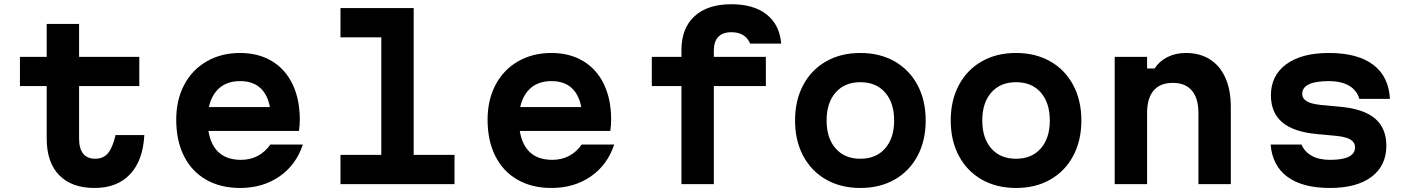

<svg xmlns="http://www.w3.org/2000/svg" viewBox="-20 -887 6790 925"><path d="M361 -613.1H651.1V-472.3H361V-219.7Q361 -171.8 380.4 -147Q399.9 -122.2 438.7 -122.2Q477.8 -122.2 500.2 -148.9Q522.6 -175.6 536.6 -236.3H675.4Q668.8 -113.3 606.5 -47.4Q544.2 18.6 436 18.6Q325 18.6 265 -43.2Q205 -105 205 -219.7V-472.3H76.1V-613.1H205V-771.8H361Z M1333.7 -371.2 1285.5 -310.3Q1285.5 -400.7 1247.8 -448.5Q1210.1 -496.3 1136.7 -496.3Q1061.9 -496.3 1021.1 -446.7Q980.3 -397.1 980.3 -310.3Q980.3 -216.4 1020.8 -166.6Q1061.2 -116.9 1140.7 -116.9Q1185.8 -116.9 1221.8 -136Q1257.7 -155.1 1282.5 -190.6H1439Q1406.8 -92.7 1326.4 -37Q1246 18.6 1136.7 18.6Q1042.8 18.6 973.2 -21.2Q903.6 -61 866.3 -135.1Q829 -209.3 829 -310.3Q829 -405.9 867.6 -478.7Q906.2 -551.5 976.2 -591.6Q1046.1 -631.8 1136.7 -631.8Q1223.9 -631.8 1289 -593.1Q1354.1 -554.5 1389.2 -481.9Q1424.3 -409.2 1424.3 -310.9Q1424.3 -283.5 1420.3 -256.1H954.7V-371.2Z M1973 -848V-140.8H2169.7V0H1620.3V-140.8H1817V-707.2H1620.3V-848Z M2833.7 -371.2 2785.5 -310.3Q2785.5 -400.7 2747.8 -448.5Q2710.1 -496.3 2636.7 -496.3Q2561.9 -496.3 2521.1 -446.7Q2480.3 -397.1 2480.3 -310.3Q2480.3 -216.4 2520.8 -166.6Q2561.2 -116.9 2640.7 -116.9Q2685.8 -116.9 2721.8 -136Q2757.7 -155.1 2782.5 -190.6H2939Q2906.8 -92.7 2826.4 -37Q2746 18.6 2636.7 18.6Q2542.8 18.6 2473.2 -21.2Q2403.6 -61 2366.3 -135.1Q2329 -209.3 2329 -310.3Q2329 -405.9 2367.6 -478.7Q2406.2 -551.5 2476.2 -591.6Q2546.1 -631.8 2636.7 -631.8Q2723.9 -631.8 2789 -593.1Q2854.1 -554.5 2889.2 -481.9Q2924.3 -409.2 2924.3 -310.9Q2924.3 -283.5 2920.3 -256.1H2454.7V-371.2Z M3263 0V-472.3H3120.3V-613.1H3263V-646.2Q3263 -751.1 3325.9 -808.8Q3388.8 -866.6 3503.3 -866.6Q3611.4 -866.6 3673.8 -817Q3736.2 -767.4 3743.5 -676.9H3594.2Q3581.8 -705 3559.4 -718.4Q3537 -731.8 3503.3 -731.8Q3461.8 -731.8 3440.4 -709.3Q3419 -686.9 3419 -642.7V-613.1H3669.7V-472.3H3419V0Z M3810.3 -306.6Q3810.3 -403.4 3849.6 -477.1Q3888.9 -550.8 3959.9 -591.3Q4030.9 -631.8 4124.9 -631.8Q4218.9 -631.8 4290 -591.3Q4361.1 -550.8 4400.4 -477.1Q4439.7 -403.4 4439.7 -306.6Q4439.7 -209.7 4400.4 -136Q4361.1 -62.3 4290.1 -21.9Q4219.1 18.6 4125.1 18.6Q4031.1 18.6 3960 -21.9Q3888.9 -62.3 3849.6 -136Q3810.3 -209.7 3810.3 -306.6ZM4287.7 -306.6Q4287.7 -391.8 4244.2 -441.4Q4200.7 -491 4125.1 -491Q4049.5 -491 4005.9 -441.4Q3962.3 -391.8 3962.3 -306.6Q3962.3 -221.3 4005.8 -171.8Q4049.3 -122.2 4124.9 -122.2Q4200.5 -122.2 4244.1 -171.8Q4287.7 -221.3 4287.7 -306.6Z M4560.3 -306.6Q4560.3 -403.4 4599.6 -477.1Q4638.9 -550.8 4709.9 -591.3Q4780.9 -631.8 4874.9 -631.8Q4968.9 -631.8 5040 -591.3Q5111.1 -550.8 5150.4 -477.1Q5189.7 -403.4 5189.7 -306.6Q5189.7 -209.7 5150.4 -136Q5111.1 -62.3 5040.1 -21.9Q4969.1 18.6 4875.1 18.6Q4781.1 18.6 4710 -21.9Q4638.9 -62.3 4599.6 -136Q4560.3 -209.7 4560.3 -306.6ZM5037.7 -306.6Q5037.7 -391.8 4994.2 -441.4Q4950.7 -491 4875.1 -491Q4799.5 -491 4755.9 -441.4Q4712.3 -391.8 4712.3 -306.6Q4712.3 -221.3 4755.8 -171.8Q4799.3 -122.2 4874.9 -122.2Q4950.5 -122.2 4994.1 -171.8Q5037.7 -221.3 5037.7 -306.6Z M5350.3 -613.1H5506.3V-557.3H5542.9Q5565.2 -592.5 5604.6 -612.1Q5643.9 -631.8 5693.2 -631.8Q5760.9 -631.8 5809.4 -600.8Q5858 -569.8 5883.9 -511.4Q5909.7 -452.9 5909.7 -372.1V0H5753.7V-342.1Q5753.7 -413.2 5722.3 -450.4Q5690.9 -487.7 5630.3 -487.7Q5569.2 -487.7 5537.7 -450.7Q5506.3 -413.8 5506.3 -342.1V0H5350.3Z M6387.9 -116.9Q6448.1 -116.9 6478.2 -132Q6508.2 -147.1 6508.2 -177.3Q6508.2 -200.6 6487 -214Q6465.7 -227.4 6420.5 -232.1L6321.4 -241.5Q6211.4 -251.9 6157.2 -298Q6102.9 -344.1 6102.9 -428Q6102.9 -523.2 6176.8 -577.5Q6250.8 -631.8 6382 -631.8Q6520.5 -631.8 6595.6 -575.1Q6670.7 -518.5 6676.3 -410.6H6529Q6517.3 -451.4 6479.9 -473.8Q6442.5 -496.2 6381.3 -496.2Q6317.8 -496.2 6285.7 -480.8Q6253.7 -465.4 6253.7 -434.6Q6253.7 -412.5 6274.9 -399.5Q6296.2 -386.4 6341.4 -381.7L6440.5 -372.3Q6551.1 -361.9 6605 -315.5Q6659 -269.1 6659 -185.2Q6659 -88.6 6587.5 -35Q6516.1 18.6 6387.3 18.6Q6255.7 18.6 6182.8 -34.9Q6109.8 -88.3 6101.5 -190.6H6250.5Q6264.9 -155.7 6299.8 -136.3Q6334.7 -116.9 6387.9 -116.9Z"/></svg>

Font: Martian Mono Custom sWd Rg
Style: Regular
Weight: 400
Width: 6
Monospace: yes
Designer: Alex Havermale
Foundry: Evil Martians
Version: Version 1.000